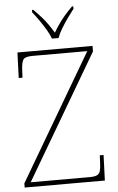

<svg xmlns="http://www.w3.org/2000/svg" viewBox="-61 -973 621 1014"><g transform="rotate(-5 249.0 -465.5)"><path d="M28 0V-22L420 -689H130Q91 -689 81 -675Q71 -661 69 -620L67 -579H47L52 -714H450V-685L62 -25H375Q401 -25 413.5 -31Q426 -37 430.5 -51.5Q435 -66 436 -93L438 -135H458L453 0ZM240 -771Q232 -794 216 -820.5Q200 -847 182 -873Q164 -899 148 -918V-931H155Q180 -906 197.5 -886Q215 -866 229 -846Q243 -826 258 -801Q273 -826 287 -846Q301 -866 318 -886Q335 -906 360 -931H367V-918Q352 -899 333.5 -873Q315 -847 299 -820.5Q283 -794 275 -771Z"/></g></svg>

Font: Noto Serif Thai Thin
Style: Regular
Weight: 250
Version: Version 2.001